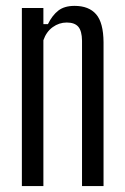

<svg xmlns="http://www.w3.org/2000/svg" viewBox="-20 -627 420 647"><path d="M53.7 0V-600H126.2V-545.7H141.5Q156.1 -575.4 176.5 -591.3Q197 -607.2 231.2 -607.2Q279.4 -607.2 303.9 -578.9Q328.4 -550.7 328.9 -484.7V0H256.4V-489.8Q256 -522.7 243.8 -536.9Q231.6 -551.1 204.8 -551.1Q179.2 -551.1 157.7 -535.6Q136.1 -520.1 126.2 -491.4V0Z"/></svg>

Font: Big Shoulders Display SC Thin
Style: Regular
Weight: 100
Designer: Patric King
Foundry: XO Type Co
Version: Version 2.002